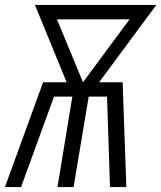

<svg xmlns="http://www.w3.org/2000/svg" viewBox="-21 -755 651 775"><path d="M-1 0 153 -423H248L152 -657L120 -735H610L379 -423H474L489 0H423L411 -365H337L276 0H211L271 -365H197L64 0ZM314 -423 502 -677H209Z"/></svg>

Font: Iosevka Curly Light Extended
Style: Italic
Weight: 300
Width: 7
Italic angle: -9°
Monospace: yes
Designer: Belleve Invis
Foundry: Belleve Invis
Version: Version 11.1.0; ttfautohint (v1.8.3)